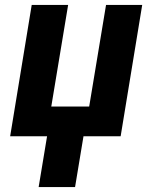

<svg xmlns="http://www.w3.org/2000/svg" viewBox="-20 -550 640 775"><path d="M136 205 170 0H21L108 -530H255L187 -120H340L408 -530H554L467 0H317L283 205Z"/></svg>

Font: Iosevka Curly HvExObl
Style: Regular
Weight: 900
Width: 7
Italic angle: -9°
Monospace: yes
Designer: Belleve Invis
Foundry: Belleve Invis
Version: Version 11.1.0; ttfautohint (v1.8.3)